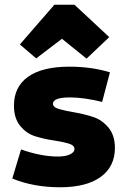

<svg xmlns="http://www.w3.org/2000/svg" viewBox="-20 -782 533 812"><path d="M133 -535 64 -594 210 -762H295L442 -625L346 -534L242 -618ZM234 10Q122 10 32 -27L69 -150Q154 -120 225 -120Q257 -120 276 -129Q295 -138 295 -152Q295 -168 268.5 -175.5Q242 -183 204.5 -188.5Q167 -194 129.5 -205.5Q92 -217 65.5 -249.5Q39 -282 39 -335Q39 -415 99 -457.5Q159 -500 273 -500Q368 -500 445 -476L412 -351Q334 -370 276 -370Q204 -370 204 -343Q204 -328 231 -320.5Q258 -313 296.5 -306.5Q335 -300 373.5 -287.5Q412 -275 439 -242Q466 -209 466 -157Q466 -77 405.5 -33.5Q345 10 234 10Z"/></svg>

Font: Cantarell Extra Bold
Style: Regular
Weight: 800
Designer: Dave Crossland, Nikolaus Waxweiler, Florian Fecher, Jacques Le Bailly, Eben Sorkin, Alexei Vanyashin, Alexios Zavras, Em
Version: Version 0.303